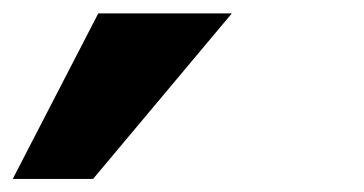

<svg xmlns="http://www.w3.org/2000/svg" viewBox="-100 -110 558 294"><path d="M-80.5 164 50.5 -89.5H255L42.5 164Z"/></svg>

Font: Anybody UltraExpanded Regular
Style: Bold Italic
Weight: 700
Width: 9
Italic angle: -10°
Designer: Tyler Finck
Foundry: Etcetera Type Company
Version: Version 1.010; ttfautohint (v1.8.3) -l 8 -r 50 -G 200 -x 14 